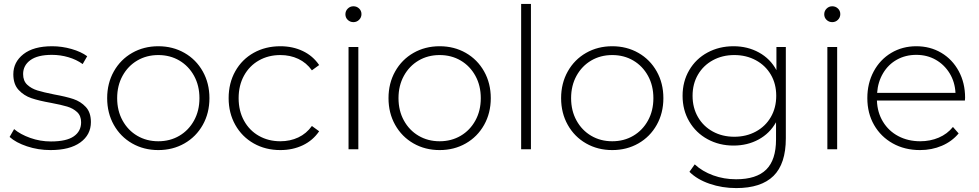

<svg xmlns="http://www.w3.org/2000/svg" viewBox="-20 -762 4995 980"><path d="M29 -63 52 -103Q84 -76 134.5 -58Q185 -40 240 -40Q319 -40 356.5 -66Q394 -92 394 -138Q394 -171 373.5 -190Q353 -209 323 -218Q293 -227 240 -237Q178 -248 140 -261Q102 -274 75 -303Q48 -332 48 -383Q48 -445 99.5 -485.5Q151 -526 246 -526Q296 -526 345 -512Q394 -498 425 -475L402 -435Q370 -458 329 -470Q288 -482 245 -482Q172 -482 135 -455Q98 -428 98 -384Q98 -349 119 -329.5Q140 -310 170.5 -300.5Q201 -291 256 -280Q317 -269 354.5 -256.5Q392 -244 418 -216Q444 -188 444 -139Q444 -74 390 -35Q336 4 238 4Q175 4 118 -15Q61 -34 29 -63Z M527 -261Q527 -337 561 -397.5Q595 -458 654.5 -492Q714 -526 788 -526Q862 -526 921.5 -492Q981 -458 1015 -397.5Q1049 -337 1049 -261Q1049 -185 1015 -124.5Q981 -64 921.5 -30Q862 4 788 4Q714 4 654.5 -30Q595 -64 561 -124.5Q527 -185 527 -261ZM998 -261Q998 -325 970.5 -375Q943 -425 895.5 -453Q848 -481 788 -481Q728 -481 680.5 -453Q633 -425 605.5 -375Q578 -325 578 -261Q578 -197 605.5 -147Q633 -97 680.5 -69Q728 -41 788 -41Q848 -41 895.5 -69Q943 -97 970.5 -147Q998 -197 998 -261Z M1147 -261Q1147 -338 1181 -398.5Q1215 -459 1275 -492.5Q1335 -526 1411 -526Q1474 -526 1525.5 -501.5Q1577 -477 1609 -430L1572 -403Q1544 -442 1502.5 -461.5Q1461 -481 1411 -481Q1350 -481 1301.5 -453.5Q1253 -426 1225.5 -376Q1198 -326 1198 -261Q1198 -196 1225.5 -146Q1253 -96 1301.5 -68.5Q1350 -41 1411 -41Q1461 -41 1502.5 -60.5Q1544 -80 1572 -119L1609 -92Q1577 -45 1525.5 -20.5Q1474 4 1411 4Q1335 4 1275 -30Q1215 -64 1181 -124.5Q1147 -185 1147 -261Z M1759 -522H1809V0H1759ZM1743 -689Q1743 -706 1755 -718Q1767 -730 1784 -730Q1801 -730 1813 -718.5Q1825 -707 1825 -690Q1825 -673 1813 -661Q1801 -649 1784 -649Q1767 -649 1755 -660.5Q1743 -672 1743 -689Z M1963 -261Q1963 -337 1997 -397.5Q2031 -458 2090.5 -492Q2150 -526 2224 -526Q2298 -526 2357.5 -492Q2417 -458 2451 -397.5Q2485 -337 2485 -261Q2485 -185 2451 -124.5Q2417 -64 2357.5 -30Q2298 4 2224 4Q2150 4 2090.5 -30Q2031 -64 1997 -124.5Q1963 -185 1963 -261ZM2434 -261Q2434 -325 2406.5 -375Q2379 -425 2331.5 -453Q2284 -481 2224 -481Q2164 -481 2116.5 -453Q2069 -425 2041.5 -375Q2014 -325 2014 -261Q2014 -197 2041.5 -147Q2069 -97 2116.5 -69Q2164 -41 2224 -41Q2284 -41 2331.5 -69Q2379 -97 2406.5 -147Q2434 -197 2434 -261Z M2640 -742H2690V0H2640Z M2844 -261Q2844 -337 2878 -397.5Q2912 -458 2971.5 -492Q3031 -526 3105 -526Q3179 -526 3238.5 -492Q3298 -458 3332 -397.5Q3366 -337 3366 -261Q3366 -185 3332 -124.5Q3298 -64 3238.5 -30Q3179 4 3105 4Q3031 4 2971.5 -30Q2912 -64 2878 -124.5Q2844 -185 2844 -261ZM3315 -261Q3315 -325 3287.5 -375Q3260 -425 3212.5 -453Q3165 -481 3105 -481Q3045 -481 2997.5 -453Q2950 -425 2922.5 -375Q2895 -325 2895 -261Q2895 -197 2922.5 -147Q2950 -97 2997.5 -69Q3045 -41 3105 -41Q3165 -41 3212.5 -69Q3260 -97 3287.5 -147Q3315 -197 3315 -261Z M3991 -522V-56Q3991 74 3928 136Q3865 198 3738 198Q3666 198 3602 176Q3538 154 3499 115L3526 77Q3565 113 3620 133Q3675 153 3737 153Q3841 153 3891 103.5Q3941 54 3941 -50V-138Q3909 -81 3852 -50Q3795 -19 3724 -19Q3651 -19 3591.5 -51.5Q3532 -84 3498 -142Q3464 -200 3464 -273Q3464 -346 3498 -404Q3532 -462 3591.5 -494Q3651 -526 3724 -526Q3796 -526 3854 -494Q3912 -462 3943 -404V-522ZM3942 -273Q3942 -334 3914.5 -381Q3887 -428 3838 -454.5Q3789 -481 3728 -481Q3667 -481 3618.5 -454.5Q3570 -428 3542.5 -381Q3515 -334 3515 -273Q3515 -212 3542.5 -164.5Q3570 -117 3618.5 -90.5Q3667 -64 3728 -64Q3789 -64 3838 -90.5Q3887 -117 3914.5 -164.5Q3942 -212 3942 -273Z M4203 -522H4253V0H4203ZM4187 -689Q4187 -706 4199 -718Q4211 -730 4228 -730Q4245 -730 4257 -718.5Q4269 -707 4269 -690Q4269 -673 4257 -661Q4245 -649 4228 -649Q4211 -649 4199 -660.5Q4187 -672 4187 -689Z M4905 -249H4456Q4458 -188 4487 -140.5Q4516 -93 4565.5 -67Q4615 -41 4677 -41Q4728 -41 4771.5 -59.5Q4815 -78 4844 -114L4873 -81Q4839 -40 4787.5 -18Q4736 4 4676 4Q4598 4 4537 -30Q4476 -64 4441.5 -124Q4407 -184 4407 -261Q4407 -337 4439.5 -397.5Q4472 -458 4529 -492Q4586 -526 4657 -526Q4728 -526 4784.5 -492.5Q4841 -459 4873.5 -399Q4906 -339 4906 -263ZM4457 -288H4857Q4854 -344 4827 -388Q4800 -432 4756 -457Q4712 -482 4657 -482Q4602 -482 4558 -457.5Q4514 -433 4487.5 -388.5Q4461 -344 4457 -288Z"/></svg>

Font: Idrija Light
Style: Regular
Weight: 300
Designer: Julieta Ulanovsky
Foundry: Julieta Ulanovsky
Version: Version 7.200